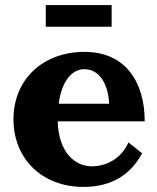

<svg xmlns="http://www.w3.org/2000/svg" viewBox="-20 -720 619 755"><path d="M160 -700V-615H419V-700ZM33 -251C33 -95 146 15 308 15C424 15 495 -37 539 -117L485 -160C458 -97 398 -66 341 -66C273 -66 210 -123 207 -243H549C549 -397 474 -516 312 -516C148 -516 33 -407 33 -251ZM211 -312C223 -406 266 -448 312 -448C369 -448 406 -392 409 -312Z"/></svg>

Font: LT Superior Serif ExtraBold
Style: Regular
Weight: 800
Designer: Daniel Lyons
Foundry: LyonsType
Version: Version 2.120;FEAKit 1.0